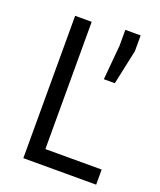

<svg xmlns="http://www.w3.org/2000/svg" viewBox="-132 -789 726 872"><g transform="rotate(20 230.5 -353.0)"><path d="M86 0ZM86 0V-688H166V-73H438V0ZM307 -462 322 -630V-706H396V-630L360 -462Z"/></g></svg>

Font: Assailand
Style: Regular
Weight: 400
Designer: Hector Gatti with collaboration of the Omnibus-Type team
Foundry: Omnibus-Type
Version: Version 0.072;October 19, 2019;FontCreator 12.0.0.2547 64-bi